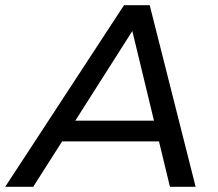

<svg xmlns="http://www.w3.org/2000/svg" viewBox="-61 -720 839 740"><path d="M-41 0 417 -700H516L693 0H594L438 -646H478L67 0ZM129 -175 173 -255H566L580 -175Z"/></svg>

Font: MOST Montserrat Medium
Style: Italic
Weight: 500
Italic angle: -11.3°
Designer: Julieta Ulanovsky
Foundry: Julieta Ulanovsky
Version: Version 8.000;March 11, 2024;FontCreator 15.0.0.2926 64-bit